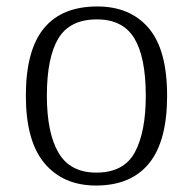

<svg xmlns="http://www.w3.org/2000/svg" viewBox="-20 -564 596 594"><path d="M277 10Q176 10 118 -58.5Q60 -127 60 -268Q60 -408 115.5 -476Q171 -544 281 -544Q383 -544 440 -477Q497 -410 497 -268Q497 -127 441 -58.5Q385 10 277 10ZM278 -30Q363 -30 397 -92.5Q431 -155 431 -268Q431 -387 395.5 -445.5Q360 -504 280 -504Q196 -504 160.5 -445Q125 -386 125 -268Q125 -153 161 -91.5Q197 -30 278 -30Z"/></svg>

Font: Noto Serif Sinhala Light
Style: Regular
Weight: 300
Designer: Jelle Bosma - Monotype Design Team
Foundry: Monotype Imaging Inc.
Version: Version 2.007; ttfautohint (v1.8.4.7-5d5b)